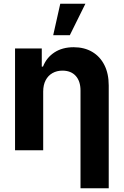

<svg xmlns="http://www.w3.org/2000/svg" viewBox="-20 -806 664 1030"><path d="M211.7 -315.2V0H60.7V-545.9H204.1V-448.8H210.7Q229.5 -497 272.1 -524.9Q314.6 -552.7 375.2 -552.7Q432.1 -552.7 474.4 -527.9Q516.6 -503.1 539.9 -457.2Q563.3 -411.2 563.3 -347.3V204.1H411.9V-320.3Q411.9 -370.2 386.5 -398.6Q361 -427 315 -427.1Q284.9 -427.1 261.4 -413.8Q238 -400.5 225 -375.6Q211.9 -350.8 211.7 -315.2ZM265.4 -617 303.3 -785.9H438.1L354.5 -617Z"/></svg>

Font: Inter
Style: Regular
Weight: 400
Designer: Rasmus Andersson
Foundry: rsms
Version: Version 4.000;git-8c9346024